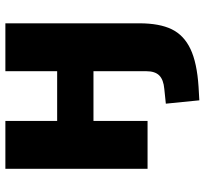

<svg xmlns="http://www.w3.org/2000/svg" viewBox="-44 -536 775 728"><g transform="rotate(-90 344.0 -171.5)"><path d="M315.4 69.3 371.1 63.5Q406.2 60.5 422.4 44.4Q438.5 28.3 438.5 -4.9V-205.1H250V0H68.4V-539.1H250V-342.8H438.5V-539.1H620.1V-31.2Q620.1 44.9 597.7 91.3Q575.2 137.7 522.9 162.6Q470.7 187.5 378.9 193.4L328.1 196.3Z"/></g></svg>

Font: Min Sans Black
Style: Regular
Weight: 900
Designer: Jinseong-Kim, NotoSansCJK, Nunito
Foundry: Jinseong-Kim
Version: Version 1.000